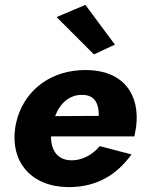

<svg xmlns="http://www.w3.org/2000/svg" viewBox="-20 -757 596 787"><path d="M212 -687 365 -534 451 -574 330 -737ZM519 -124 389 -158C361 -125 319 -98 268 -100C214 -103 189 -142 189 -198H531C534 -213 536 -227 538 -237C555 -375 481 -470 331 -470C192 -470 90 -393 53 -279C48 -263 44 -247 42 -230C23 -94 107 9 261 10C381 10 461 -44 519 -124ZM319 -368C371 -367 385 -330 385 -282L206 -281C225 -332 264 -370 319 -368Z"/></svg>

Font: Jost*
Style: Bold Italic
Weight: 700
Italic angle: -10°
Version: Version 3.7